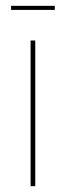

<svg xmlns="http://www.w3.org/2000/svg" viewBox="-20 -639 226 659"><path d="M168 -619V-605H18V-619ZM101 -500V0H85V-500Z"/></svg>

Font: Work Sans Thin
Style: Regular
Weight: 250
Designer: Wei Huang
Foundry: Wei Huang
Version: Version 2.012